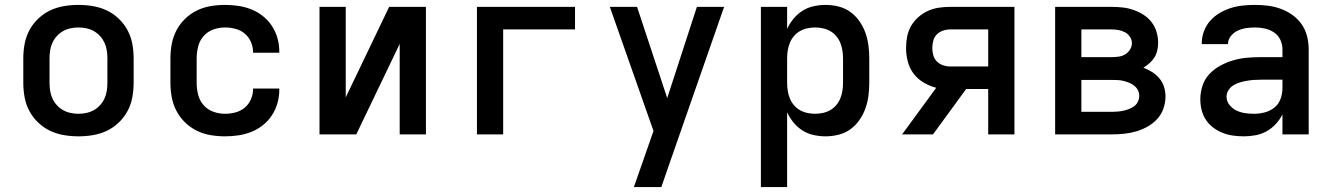

<svg xmlns="http://www.w3.org/2000/svg" viewBox="-20 -548 5440 783"><path d="M300 8Q270 8 240.5 3Q211 -2 184.5 -14.5Q158 -27 136 -48Q114 -69 100 -95Q86 -121 80.5 -150.5Q75 -180 75 -210V-310Q75 -340 80.5 -369.5Q86 -399 100 -425Q114 -451 136 -472Q158 -493 184.5 -505.5Q211 -518 240.5 -523Q270 -528 300 -528Q330 -528 359.5 -523Q389 -518 415.5 -505.5Q442 -493 464 -472Q486 -451 500 -425Q514 -399 519.5 -369.5Q525 -340 525 -310V-210Q525 -180 519.5 -150.5Q514 -121 500 -95Q486 -69 464 -48Q442 -27 415.5 -14.5Q389 -2 359.5 3Q330 8 300 8ZM300 -84Q316 -84 332.5 -87.5Q349 -91 363 -99Q377 -107 388 -119Q399 -131 406 -146Q413 -161 415.5 -177.5Q418 -194 418 -210V-310Q418 -326 415.5 -342.5Q413 -359 406 -374Q399 -389 388 -401Q377 -413 363 -421Q349 -429 332.5 -432.5Q316 -436 300 -436Q284 -436 267.5 -432.5Q251 -429 237 -421Q223 -413 212 -401Q201 -389 194 -374Q187 -359 184.5 -342.5Q182 -326 182 -310V-210Q182 -194 184.5 -177.5Q187 -161 194 -146Q201 -131 212 -119Q223 -107 237 -99Q251 -91 267.5 -87.5Q284 -84 300 -84Z M897 8Q868 8 838.5 3Q809 -2 782.5 -15Q756 -28 734.5 -49Q713 -70 699.5 -96Q686 -122 680.5 -151Q675 -180 675 -210V-310Q675 -340 680.5 -369Q686 -398 699.5 -424Q713 -450 734.5 -471Q756 -492 782.5 -505Q809 -518 838.5 -523Q868 -528 897 -528Q925 -528 952 -524Q979 -520 1004.5 -510Q1030 -500 1052 -482.5Q1074 -465 1089 -442Q1104 -419 1111.5 -392.5Q1119 -366 1119 -338V-333H1012V-336Q1012 -357 1003 -377.5Q994 -398 977.5 -411.5Q961 -425 940 -430.5Q919 -436 897 -436Q873 -436 849.5 -427.5Q826 -419 810 -400.5Q794 -382 788 -358Q782 -334 782 -310V-210Q782 -186 788 -162Q794 -138 810 -119.5Q826 -101 849.5 -92.5Q873 -84 897 -84Q919 -84 940 -89.5Q961 -95 977.5 -108.5Q994 -122 1003 -142.5Q1012 -163 1012 -184V-187H1119V-182Q1119 -154 1111.5 -127.5Q1104 -101 1089 -78Q1074 -55 1052 -37.5Q1030 -20 1004.5 -10Q979 0 952 4Q925 8 897 8Z M1283 0V-520H1390V-151L1567 -520H1717V0H1610V-369L1433 0Z M1925 0V-520H2325V-428H2032V0Z M2565 215Q2579 175 2593 135Q2607 95 2621 55L2645 -14L2467 -520H2578L2701 -148L2822 -520H2933L2714 108L2677 215Z M3083 215V-520H3190V-430Q3200 -452 3216 -471.5Q3232 -491 3252.5 -504Q3273 -517 3297.5 -522.5Q3322 -528 3347 -528Q3373 -528 3399.5 -521.5Q3426 -515 3447.5 -499.5Q3469 -484 3484.5 -462Q3500 -440 3509 -415Q3518 -390 3521.5 -363.5Q3525 -337 3525 -310V-210Q3525 -183 3521.5 -156.5Q3518 -130 3509 -105Q3500 -80 3484.5 -58Q3469 -36 3447.5 -20.5Q3426 -5 3399.5 1.5Q3373 8 3347 8Q3322 8 3297.5 2.5Q3273 -3 3252.5 -16Q3232 -29 3216 -48.5Q3200 -68 3190 -90V215ZM3304 -84Q3320 -84 3336 -87.5Q3352 -91 3366 -99Q3380 -107 3390.5 -119.5Q3401 -132 3407 -147Q3413 -162 3415.5 -178Q3418 -194 3418 -210V-310Q3418 -326 3415.5 -342Q3413 -358 3407 -373Q3401 -388 3390.5 -400.5Q3380 -413 3366 -421Q3352 -429 3336 -432.5Q3320 -436 3304 -436Q3288 -436 3272 -432.5Q3256 -429 3242 -421Q3228 -413 3217.5 -400.5Q3207 -388 3201 -373Q3195 -358 3192.5 -342Q3190 -326 3190 -310V-210Q3190 -194 3192.5 -178Q3195 -162 3201 -147Q3207 -132 3217.5 -119.5Q3228 -107 3242 -99Q3256 -91 3272 -87.5Q3288 -84 3304 -84Z M3659 0 3798 -190Q3771 -197 3746.5 -211.5Q3722 -226 3705.5 -248Q3689 -270 3682 -297.5Q3675 -325 3675 -352Q3675 -376 3679.5 -399Q3684 -422 3695.5 -442Q3707 -462 3725 -478Q3743 -494 3764 -503.5Q3785 -513 3808 -516.5Q3831 -520 3855 -520H4117V0H4010V-185H3920L3785 0ZM3855 -277H4010V-428H3855Q3840 -428 3825.5 -423Q3811 -418 3800.5 -407.5Q3790 -397 3786 -382Q3782 -367 3782 -352Q3782 -338 3786 -323Q3790 -308 3800.5 -297.5Q3811 -287 3825.5 -282Q3840 -277 3855 -277Z M4283 0V-520H4514Q4536 -520 4558.5 -517.5Q4581 -515 4602.5 -507.5Q4624 -500 4643 -488Q4662 -476 4676 -458Q4690 -440 4696.5 -418Q4703 -396 4703 -374Q4703 -358 4699.5 -342.5Q4696 -327 4688 -314Q4680 -301 4668 -290.5Q4656 -280 4643 -272Q4661 -265 4678 -254.5Q4695 -244 4708 -228.5Q4721 -213 4727 -194Q4733 -175 4733 -155Q4733 -129 4724.5 -105Q4716 -81 4699 -62.5Q4682 -44 4659.5 -31.5Q4637 -19 4613 -12Q4589 -5 4564 -2.5Q4539 0 4514 0ZM4514 -315Q4528 -315 4542 -317Q4556 -319 4568 -326Q4580 -333 4588 -345.5Q4596 -358 4596 -372Q4596 -386 4588 -398Q4580 -410 4567.5 -416.5Q4555 -423 4541.5 -425.5Q4528 -428 4514 -428H4390V-315ZM4514 -92Q4526 -92 4538 -93Q4550 -94 4561.5 -96.5Q4573 -99 4584.5 -103.5Q4596 -108 4605.5 -115Q4615 -122 4620.5 -133.5Q4626 -145 4626 -157Q4626 -169 4620.5 -180Q4615 -191 4605.5 -198.5Q4596 -206 4585 -210.5Q4574 -215 4562 -218Q4550 -221 4538 -221.5Q4526 -222 4514 -222H4390V-92Z M5053 8Q5031 8 5009 5Q4987 2 4966.5 -6Q4946 -14 4928 -27.5Q4910 -41 4898 -59Q4886 -77 4880.5 -99Q4875 -121 4875 -143Q4875 -171 4884 -198.5Q4893 -226 4912.5 -246.5Q4932 -267 4957 -280.5Q4982 -294 5009.5 -302Q5037 -310 5065 -312.5Q5093 -315 5122 -315H5210V-346Q5210 -367 5201.5 -385.5Q5193 -404 5176 -415.5Q5159 -427 5139 -431.5Q5119 -436 5099 -436Q5081 -436 5063 -433.5Q5045 -431 5028.5 -423.5Q5012 -416 5000 -401.5Q4988 -387 4988 -369V-368H4881V-372Q4881 -397 4890 -421Q4899 -445 4915.5 -463.5Q4932 -482 4954 -495Q4976 -508 5000 -515.5Q5024 -523 5049 -525.5Q5074 -528 5099 -528Q5126 -528 5152.5 -524.5Q5179 -521 5204.5 -511.5Q5230 -502 5252 -486Q5274 -470 5289 -448Q5304 -426 5310.5 -399.5Q5317 -373 5317 -346V0H5210V-81Q5199 -60 5182.5 -42Q5166 -24 5145 -12.5Q5124 -1 5100.5 3.5Q5077 8 5053 8ZM5095 -84Q5117 -84 5139 -90Q5161 -96 5178 -110Q5195 -124 5202.5 -145.5Q5210 -167 5210 -189V-223H5122Q5107 -223 5093 -222Q5079 -221 5064.5 -218.5Q5050 -216 5036.5 -212Q5023 -208 5010.5 -200.5Q4998 -193 4990 -180.5Q4982 -168 4982 -154Q4982 -135 4994 -120Q5006 -105 5023 -97Q5040 -89 5058.5 -86.5Q5077 -84 5095 -84Z"/></svg>

Font: Iosevka Aile Semibold
Style: Regular
Weight: 600
Designer: Belleve Invis
Foundry: Belleve Invis
Version: Version 31.1.0; ttfautohint (v1.8.4)